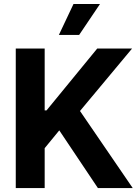

<svg xmlns="http://www.w3.org/2000/svg" viewBox="-20 -953 703 973"><path d="M59.9 -707H206.4V-393.4H215.7L472.7 -707H649.3L385.4 -390.5L652.6 0H476.1L280.4 -292.3L206.4 -202.1V0H59.9ZM352.5 -932.8H486.8L381.1 -776H278.4Z"/></svg>

Font: WEMIX Pretendard Variable
Style: Regular
Weight: 400
Designer: Base glyphs from Inter by Rasmus Andersson; Hangeul glyphs from Noto Sans CJK(Source Han Sans) by Jang Soo-young and Kan
Foundry: Kil Hyung-jin
Version: Version 1.000;Glyphs 3.2 (3208)